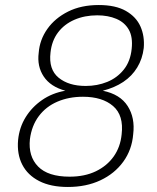

<svg xmlns="http://www.w3.org/2000/svg" viewBox="-20 -732 626 764"><path d="M250 12Q182 12 136 -11.5Q90 -35 68.5 -77Q47 -119 52 -175Q57 -225 82 -265.5Q107 -306 147.5 -334Q188 -362 240 -371Q181 -387 154 -427.5Q127 -468 134 -522Q138 -574 168.5 -617Q199 -660 251 -686Q303 -712 373 -712Q440 -712 481 -688.5Q522 -665 539 -626.5Q556 -588 552 -541Q547 -498 526 -463.5Q505 -429 470.5 -406Q436 -383 389 -371Q458 -357 488 -310Q518 -263 510 -198Q505 -136 470.5 -88.5Q436 -41 379.5 -14.5Q323 12 250 12ZM257 -29Q317 -29 361.5 -50.5Q406 -72 432.5 -109.5Q459 -147 464 -197Q473 -273 430 -310Q387 -347 310 -347Q254 -347 208.5 -327.5Q163 -308 134.5 -270Q106 -232 99 -178Q92 -110 131.5 -69.5Q171 -29 257 -29ZM321 -390Q367 -390 406.5 -406Q446 -422 472.5 -455Q499 -488 504 -538Q509 -585 492.5 -614Q476 -643 443 -657Q410 -671 367 -671Q317 -671 276.5 -653.5Q236 -636 211 -603Q186 -570 181 -523Q173 -456 213 -423Q253 -390 321 -390Z"/></svg>

Font: DM Sans 18pt ExtraLight
Style: Italic
Weight: 250
Italic angle: -10°
Designer: Colophon Foundry, Jonny Pinhorn
Foundry: Colophon Foundry
Version: Version 4.004;gftools[0.9.30]